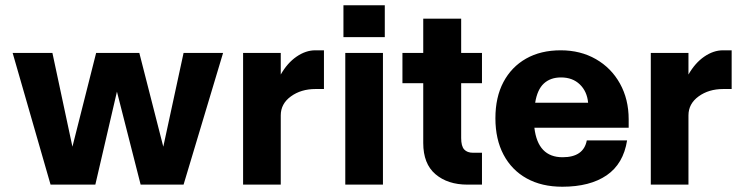

<svg xmlns="http://www.w3.org/2000/svg" viewBox="-20 -701 2832 729"><path d="M28 -500H179L255 -144L345 -500H509L600 -144L677 -500H827L677 0H514L424 -353L342 0H172Z M903 -500H1046V-418Q1071 -462 1106 -486Q1141 -510 1177 -510H1210V-363H1178Q1123 -363 1084.5 -335Q1046 -307 1046 -263V0H903Z M1284 -681H1441V-560H1284ZM1291 -500H1434V0H1291Z M1810 -121V0H1755Q1680 0 1633.5 -39.5Q1587 -79 1587 -158V-385H1508V-500H1587V-630H1731V-500H1810V-385H1731V-177Q1731 -146 1742.5 -133.5Q1754 -121 1776 -121Z M1861 -252Q1861 -332 1891.5 -389.5Q1922 -447 1977.5 -478.5Q2033 -510 2109 -510Q2184 -510 2242.5 -476.5Q2301 -443 2334 -383.5Q2367 -324 2367 -248V-216H2009Q2022 -104 2116 -104Q2196 -104 2208 -168H2361Q2347 -79 2283.5 -35.5Q2220 8 2115 8Q2037 8 1980 -23.5Q1923 -55 1892 -113.5Q1861 -172 1861 -252ZM2110 -407Q2070 -407 2045 -384Q2020 -361 2012 -311H2213Q2209 -354 2181.5 -380.5Q2154 -407 2110 -407Z M2451 -500H2594V-418Q2619 -462 2654 -486Q2689 -510 2725 -510H2758V-363H2726Q2671 -363 2632.5 -335Q2594 -307 2594 -263V0H2451Z"/></svg>

Font: Overused Grotesk
Style: Bold
Weight: 700
Version: Version 0.003